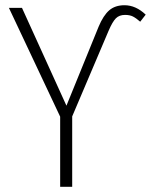

<svg xmlns="http://www.w3.org/2000/svg" viewBox="-20 -714 577 734"><path d="M210 -268 14 -684H64L234 -310L357 -612Q375 -655 397.5 -674.5Q420 -694 456 -694Q499 -694 537 -658L516 -631Q500 -645 488 -651Q476 -657 458 -657Q436 -657 423 -644Q410 -631 395 -596L256 -269V0H210Z"/></svg>

Font: Fira Sans Condensed ExtraLight
Style: Regular
Weight: 275
Width: 3
Designer: Carrois Corporate & Edenspiekermann AG
Foundry: Carrois Corporate GbR & Edenspiekermann AG
Version: Version 4.203